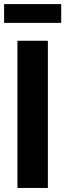

<svg xmlns="http://www.w3.org/2000/svg" viewBox="-32 -929 322 949"><path d="M204.6 -727.5V0H54.2V-727.5ZM270.5 -908.7V-815.9H-11.7V-908.7Z"/></svg>

Font: Inter Display
Style: Bold
Weight: 700
Designer: Rasmus Andersson
Foundry: rsms
Version: Version 4.001;git-9221beed3